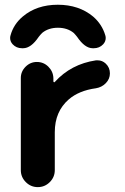

<svg xmlns="http://www.w3.org/2000/svg" viewBox="-20 -806 523 806"><path d="M67.4 -478.5Q67.4 -505.9 87.4 -525.9Q107.4 -545.9 134.8 -545.9Q163.1 -545.9 183.1 -525.9Q203.1 -505.9 204.1 -478.5V-464.8Q204.1 -461.9 206.5 -460.9Q209 -460 210 -461.9Q278.3 -537.1 382.8 -552.7Q386.7 -552.7 390.6 -552.7Q409.2 -552.7 423.8 -539.1Q441.4 -522.5 441.4 -498Q441.4 -474.6 424.3 -457Q407.2 -439.5 382.8 -435.5Q311.5 -425.8 268.6 -388.7Q210 -337.9 210 -251V-91.8Q210 -62.5 189 -41.5Q168 -20.5 138.7 -20.5Q109.4 -20.5 88.4 -41.5Q67.4 -62.5 67.4 -91.8ZM421.9 -658.2Q423.8 -652.3 423.8 -646.5Q423.8 -631.8 413.1 -620.1Q397.5 -603.5 374 -603.5H369.1Q335.9 -603.5 303.7 -651.4Q296.9 -660.2 289.1 -668Q262.7 -689.5 223.1 -689.5Q183.6 -689.5 157.2 -668Q149.4 -660.2 142.6 -651.4Q110.4 -603.5 77.1 -603.5H72.3Q48.8 -603.5 33.2 -620.1Q22.5 -631.8 22.5 -646.5Q22.5 -652.3 24.4 -658.2Q37.1 -704.1 75.2 -736.3Q133.8 -786.1 222.7 -786.1Q311.5 -786.1 371.1 -736.3Q408.2 -704.1 421.9 -658.2Z"/></svg>

Font: Gen Jyuu GothicX Bold
Style: Bold
Weight: 700
Designer: Ryoko NISHIZUKA (kana &amp; ideographs); Paul D. Hunt (Latin, Greek &amp; Cyrillic); Wenlong ZHANG (bopomofo); Sandoll C
Version: Version 1.058.20140828